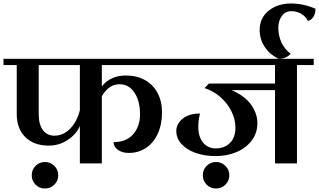

<svg xmlns="http://www.w3.org/2000/svg" viewBox="-32 -937 1829 1101"><path d="M552 -564V-442Q602 -504 690 -504Q752 -504 799 -478Q846 -452 871.5 -404Q897 -356 897 -293Q897 -224 873 -171Q849 -118 805.5 -89Q762 -60 707 -60Q669 -60 644.5 -77.5Q620 -95 619 -122Q692 -122 731.5 -167Q771 -212 771 -281Q771 -358 739 -406Q707 -454 653 -454Q592 -454 552 -385V0H426V-215Q408 -170 358.5 -136Q309 -102 247 -102Q163 -102 113.5 -150.5Q64 -199 64 -283V-564H-12V-600H947V-564ZM426 -564H190V-283Q190 -223 214 -191Q238 -159 280 -159Q331 -159 370.5 -199.5Q410 -240 426 -305ZM302 68Q302 100 279.5 122Q257 144 226 144Q194 144 172 122Q150 100 150 68Q150 36 172 14Q194 -8 226 -8Q257 -8 279.5 14Q302 36 302 68Z M1545 -420H1296Q1371 -388 1407.5 -337Q1444 -286 1444 -231Q1444 -175 1412 -132Q1380 -89 1325.5 -65.5Q1271 -42 1205 -42Q1139 -42 1087.5 -61Q1036 -80 1007.5 -112.5Q979 -145 979 -186Q979 -227 1015.5 -256.5Q1052 -286 1115 -286Q1105 -249 1105 -210Q1105 -153 1132.5 -119.5Q1160 -86 1205 -86Q1255 -86 1286.5 -117Q1318 -148 1318 -206Q1318 -252 1295.5 -298Q1273 -344 1233 -379.5Q1193 -415 1141 -432L1166 -458H1545V-564H923V-600H1767V-564H1671V0H1545ZM1283 68Q1283 100 1260.5 122Q1238 144 1207 144Q1175 144 1153 122Q1131 100 1131 68Q1131 36 1153 14Q1175 -8 1207 -8Q1238 -8 1260.5 14Q1283 36 1283 68Z M1457 -765Q1457 -834 1508.5 -875.5Q1560 -917 1637 -917Q1707 -917 1777 -887Q1777 -854 1762 -836Q1747 -818 1733 -818Q1719 -845 1693.5 -859Q1668 -873 1638 -873Q1604 -873 1584 -845Q1564 -817 1564 -778Q1564 -732 1582.5 -692.5Q1601 -653 1635 -629Q1610 -600 1566 -600Q1515 -624 1486 -668Q1457 -712 1457 -765Z"/></svg>

Font: Arya
Style: Bold
Weight: 700
Designer: Eduardo Rodriguez Tunni, Modular Infotech
Foundry: Eduardo Rodriguez Tunni, Modular Infotech
Version: Version 1.002